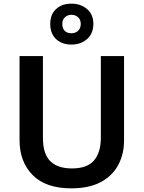

<svg xmlns="http://www.w3.org/2000/svg" viewBox="-20 -1021 787 1051"><path d="M659 -252Q659 -178 627.5 -118.5Q596 -59 532 -24.5Q468 10 370 10Q231 10 159 -62.5Q87 -135 87 -254V-714H215V-267Q215 -179 255 -139Q295 -99 374 -99Q457 -99 494.5 -142.5Q532 -186 532 -268V-714H659ZM371 -777Q319 -777 287 -807Q255 -837 255 -890Q255 -942 287 -971.5Q319 -1001 371 -1001Q422 -1001 456.5 -971.5Q491 -942 491 -891Q491 -837 456.5 -807Q422 -777 371 -777ZM371 -839Q393 -839 407.5 -852.5Q422 -866 422 -890Q422 -913 407.5 -926.5Q393 -940 371 -940Q350 -940 335.5 -926.5Q321 -913 321 -890Q321 -866 334 -852.5Q347 -839 371 -839Z"/></svg>

Font: Noto Sans Hanifi Rohingya SemiBold
Style: Regular
Weight: 600
Version: Version 2.101